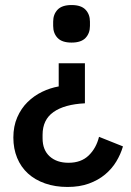

<svg xmlns="http://www.w3.org/2000/svg" viewBox="-20 -552 519 762"><path d="M248 190Q199 190 159 176Q119 162 91 136.5Q63 111 48 74.5Q33 38 33 -6Q33 -51 48.5 -86.5Q64 -122 89.5 -147Q115 -172 147 -187.5Q179 -203 213 -209V-301H317V-142Q236 -138 192.5 -107.5Q149 -77 149 -17V-3Q149 43 177 68.5Q205 94 252 94Q302 94 332 65Q362 36 373 -9L468 29Q459 60 441.5 89Q424 118 397 140.5Q370 163 333 176.5Q296 190 248 190ZM264 -383Q226 -383 208.5 -401.5Q191 -420 191 -449V-466Q191 -495 208.5 -513.5Q226 -532 264 -532Q302 -532 319.5 -513.5Q337 -495 337 -466V-449Q337 -420 319.5 -401.5Q302 -383 264 -383Z"/></svg>

Font: IBM Plex Sans Thai Medium
Style: Regular
Weight: 500
Designer: Mike Abbink, Paul van der Laan, Pieter van Rosmalen, Ben Mitchell, Mark Frömberg
Foundry: Bold Monday
Version: Version 1.1